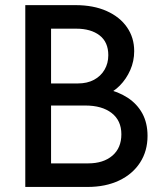

<svg xmlns="http://www.w3.org/2000/svg" viewBox="-20 -740 651 760"><path d="M173.3 0V-93.3H329.1Q389.2 -93.3 424.8 -123.8Q460.4 -154.3 460.4 -208.5Q460.4 -262.7 422.1 -292.5Q383.8 -322.3 317.9 -322.3H163.6V-409.7H288.6Q325.2 -409.7 352.1 -424.1Q378.9 -438.5 393.8 -463.9Q408.7 -489.3 408.7 -521.5Q408.7 -573.2 374.3 -599.9Q339.8 -626.5 281.7 -626.5H163.6V-719.7H278.3Q350.1 -719.7 402.3 -696.3Q454.6 -672.9 482.9 -631.8Q511.2 -590.8 511.2 -537.6Q511.2 -498 495.6 -462.6Q480 -427.2 453.9 -400.9Q427.7 -374.5 396 -363.3L396.5 -388.7Q447.3 -377.9 485.1 -353.3Q522.9 -328.6 543.5 -290.8Q564 -252.9 564 -202.1Q564 -142.1 534.4 -96.4Q504.9 -50.8 451.4 -25.4Q397.9 0 326.2 0ZM80.1 0V-719.7H182.1V0Z"/></svg>

Font: Reddit Sans Medium
Style: Regular
Weight: 500
Designer: Stephen Hutchings
Foundry: Reddit
Version: Version 1.014